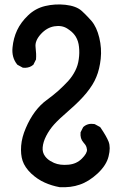

<svg xmlns="http://www.w3.org/2000/svg" viewBox="-20 -819 540 846"><path d="M243.7 5.9Q208 -0.5 176.8 -14.6Q145 -28.8 117.2 -54.7Q89.4 -81.5 79.6 -110.4Q70.3 -138.7 73.2 -176.8Q76.2 -214.4 93.8 -254.9Q110.8 -294.9 134.3 -326.7Q158.2 -358.4 186 -378.4Q212.4 -397.5 237.3 -419.4Q249.5 -430.7 260.5 -441.4Q271.5 -452.1 280.8 -462.4Q299.3 -482.9 311.5 -507.3Q323.7 -531.2 327.1 -558.6Q331.1 -585.9 328.1 -612.3Q325.7 -637.7 314 -657.2Q311.5 -661.1 308.8 -664.8Q306.2 -668.5 302.7 -672.1Q299.3 -675.8 295.4 -679.2Q291.5 -682.6 286.9 -686Q282.2 -689.5 276.9 -692.9Q252.9 -708.5 219.7 -703.1Q186.5 -697.8 159.7 -668.5Q133.3 -639.2 136.7 -611.8Q140.6 -579.1 138.7 -558.6V-556.6L137.7 -555.2L127.9 -535.6L127 -533.7L125.5 -532.7Q122.1 -529.8 118.2 -527.6Q114.3 -525.4 110.4 -523.9Q106.4 -522.5 101.8 -521.5Q97.2 -520.5 92.5 -520.3Q87.9 -520 83 -520.5H81.1L79.1 -521.5L57.6 -533.2L56.2 -534.2L54.7 -536.1Q30.8 -566.4 35.2 -609.9Q39.1 -650.9 55.4 -685.8Q71.8 -720.7 103.5 -751Q135.7 -782.2 179.2 -792.5Q222.2 -802.7 268.1 -797.9Q315.9 -792.5 339.4 -771.5Q346.7 -765.1 354 -757.8Q361.3 -750.5 368.7 -742.7Q376 -734.9 383.3 -726.6Q406.2 -699.7 417.5 -652.8Q428.7 -606 423.8 -560.1Q422.4 -548.3 420.7 -537.8Q418.9 -527.3 416.5 -517.3Q414.1 -507.3 411.1 -497.8Q408.2 -488.3 404.3 -479.5Q397.5 -462.4 386.5 -444.8Q375.5 -427.2 360.8 -409.2Q332 -374 285.2 -333.5Q239.3 -293.9 218.3 -270.5Q197.8 -247.6 183.6 -220.2Q169.9 -193.4 168 -169.4Q166 -147.5 178.7 -130.4Q183.1 -124.5 188.7 -119.4Q194.3 -114.3 201.9 -109.6Q209.5 -105 218.3 -101.1Q244.6 -89.8 281.2 -93.3Q316.9 -96.2 340.8 -120.1Q364.3 -143.6 363.3 -159.7Q362.8 -165 361.1 -170.4Q359.4 -175.8 356 -180.9Q352.5 -186 347.7 -191.4H347.2V-191.9Q332.5 -208.5 335 -234.4V-236.3L335.9 -237.8L345.7 -257.3L346.7 -258.8L348.1 -260.3Q367.2 -276.9 395 -272.5L397 -272L398.4 -271.5L419.9 -259.8L421.9 -258.3L423.3 -256.3Q449.2 -218.3 458.5 -194.8Q468.3 -169.4 458.5 -130.4Q449.2 -91.3 410.2 -54.7Q371.1 -18.6 331.1 -5.4Q311.5 1.5 289.8 4.2Q268.1 6.8 244.6 5.9H244.1Z"/></svg>

Font: NaikaiFont
Style: Bold
Weight: 700
Version: Version 1.89